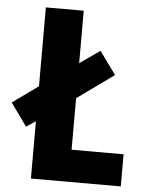

<svg xmlns="http://www.w3.org/2000/svg" viewBox="-71 -756 607 798"><g transform="rotate(5 232.5 -357.0)"><path d="M88 0V-239L49 -213L-19 -308L88 -385V-714H246V-495L330 -554L399 -459L246 -349V-134H463V0Z"/></g></svg>

Font: Noto Sans Lao UI Cond ExtBd
Style: Regular
Weight: 800
Width: 3
Designer: Monotype Design Team
Foundry: Monotype Imaging Inc.
Version: Version 2.000; ttfautohint (v1.8.4.7-5d5b)